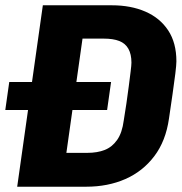

<svg xmlns="http://www.w3.org/2000/svg" viewBox="-47 -706 687 726"><path d="M-27 -290 -12 -396H373L358 -290ZM18 0 115 -686H376Q448 -686 503 -662Q558 -638 589 -591Q620 -544 620 -474Q620 -461 616 -428Q612 -395 605.5 -350.5Q599 -306 592 -258Q580 -173 536.5 -115.5Q493 -58 427 -29Q361 0 279 0ZM204 -128H283Q321 -128 349 -139Q377 -150 396 -177Q415 -204 421 -251Q426 -281 431 -315Q436 -349 440 -380.5Q444 -412 447 -436Q450 -460 450 -469Q450 -501 438.5 -521.5Q427 -542 404 -551Q381 -560 345 -560H265Z"/></svg>

Font: Chivo Mono
Style: Bold Italic
Weight: 700
Italic angle: -8.05°
Monospace: yes
Version: Version 1.008